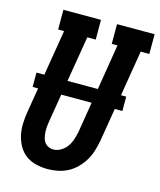

<svg xmlns="http://www.w3.org/2000/svg" viewBox="-112 -815 751 903"><g transform="rotate(15 264.0 -363.5)"><path d="M205 8Q176 8 148 1Q120 -6 98.5 -22Q77 -38 63.5 -62Q50 -86 44 -113Q38 -140 39 -169.5Q40 -199 45 -228L113 -639H84V-735H267V-639H226L155 -212Q153 -199 151.5 -185.5Q150 -172 151 -158.5Q152 -145 154.5 -132.5Q157 -120 164 -110Q171 -100 182.5 -94Q194 -88 207 -88Q226 -88 244 -98.5Q262 -109 273.5 -125.5Q285 -142 291 -160.5Q297 -179 301 -198L373 -639H345V-735H528V-639H486L411 -183Q406 -158 398.5 -133.5Q391 -109 377.5 -86.5Q364 -64 345 -45Q326 -26 303 -14Q280 -2 254.5 3Q229 8 205 8ZM38 -347V-417H475V-347Z"/></g></svg>

Font: Iosevka Gothic
Style: Bold Italic
Weight: 700
Italic angle: -9°
Monospace: yes
Designer: Belleve Invis
Foundry: Belleve Invis
Version: Version 15.5.1; ttfautohint (v1.8.4)